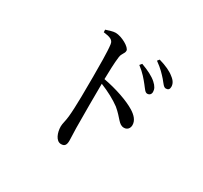

<svg xmlns="http://www.w3.org/2000/svg" viewBox="-163 -987 1325 1255"><g transform="rotate(30 500.0 -359.5)"><path d="M305 -728C354 -722 379 -714 383 -682C390 -633 390 -520 390 -439C390 -367 390 -212 382 -138C378 -98 369 -78 369 -55C369 -9 389 45 428 45C455 45 465 31 465 -3C465 -19 463 -50 462 -96C461 -197 461 -352 462 -430C526 -404 575 -377 616 -347C680 -294 690 -253 731 -253C757 -253 771 -273 771 -296C771 -332 744 -359 710 -380C655 -414 559 -447 462 -465C463 -522 465 -590 471 -635C475 -668 494 -674 494 -697C494 -723 420 -764 375 -764C354 -764 331 -755 304 -747ZM613 -659C658 -625 683 -593 704 -567C724 -542 735 -522 751 -522C768 -522 779 -533 779 -551C779 -571 770 -590 745 -612C718 -636 678 -656 626 -675ZM699 -741C747 -707 769 -681 790 -658C812 -632 823 -612 840 -612C857 -612 866 -621 866 -639C866 -661 856 -681 829 -701C804 -722 764 -741 711 -756Z"/></g></svg>

Font: Noto Serif SC Medium
Style: Regular
Weight: 500
Designer: Ryoko NISHIZUKA 西塚涼子 (kana & ideographs); Frank Grießhammer (Latin, Greek & Cyrillic); Wenlong ZHANG 张文龙 (bopomofo); San
Foundry: Adobe Systems Incorporated
Version: Version 1.001;PS 1.001;hotconv 16.6.54;makeotf.lib2.5.65590